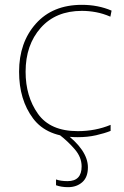

<svg xmlns="http://www.w3.org/2000/svg" viewBox="-20 -558 512 795"><path d="M302 10Q343 10 378 2Q413 -6 438 -16V-41Q375 -15 302 -15Q188 -15 137 -87Q86 -159 86 -261Q86 -372 148.5 -442.5Q211 -513 319 -513Q348 -513 377.5 -507.5Q407 -502 437 -489L442 -514Q386 -538 319 -538Q198 -538 128.5 -460Q59 -382 59 -261Q59 -145 117 -67.5Q175 10 302 10ZM318 131Q318 192 260 192Q231 192 212 185V209Q234 217 262 217Q297 217 320.5 196.5Q344 176 344 135Q344 63 244 -11L226 0Q261 27 289.5 60Q318 93 318 131Z"/></svg>

Font: Noto Sans UI Thin
Style: Regular
Weight: 250
Designer: Monotype Design Team
Foundry: Monotype Imaging Inc.
Version: Version 1.901